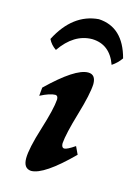

<svg xmlns="http://www.w3.org/2000/svg" viewBox="-111 -778 603 845"><g transform="rotate(15 190.0 -356.0)"><path d="M116.2 5.4Q81.5 2.9 81.5 -43Q81.5 -87.4 112.3 -185.8Q143.1 -284.2 146 -327.6Q146 -344.7 134.3 -345.7Q109.4 -345.7 65.9 -323.2L69.3 -361.3Q189.5 -478 248 -478Q282.7 -478 282.7 -434.1Q280.8 -388.2 251.7 -290.3Q222.7 -192.4 219.2 -148.4Q219.2 -128.4 231.9 -127.4Q245.1 -127.4 279.8 -151.4L296.4 -116.2Q174.8 5.4 116.2 5.4ZM232.4 -716.8Q344.7 -710.9 379.9 -577.6Q362.8 -553.2 338.4 -537.1Q308.1 -622.6 226.6 -624.5Q144 -623.5 84.5 -537.1Q60.5 -553.2 48.8 -577.6Q115.7 -707.5 232.4 -716.8Z"/></g></svg>

Font: Kelvinch
Style: Bold Italic
Weight: 700
Italic angle: -10°
Designer: Paul James Miller
Foundry: High-Logic / Made with FontCreator
Version: Version 3.30 September 23, 2016